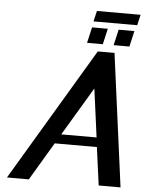

<svg xmlns="http://www.w3.org/2000/svg" viewBox="-60 -959 759 1007"><g transform="rotate(5 319.5 -455.5)"><path d="M409 -911 396 -855H626L639 -911ZM531 -823 512 -740H595L614 -823ZM391 -823 372 -740H455L474 -823ZM520 -700H432L15 0H130L249 -200H471L498 0H613ZM431 -505 465 -250H279Z"/></g></svg>

Font: Pfennig
Style: BoldItalic
Weight: 700
Italic angle: -13°
Version: Version 20100423